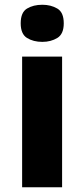

<svg xmlns="http://www.w3.org/2000/svg" viewBox="-20 -880 354 807"><path d="M158 -860Q194 -860 221 -844Q248 -828 248 -782Q248 -737 221 -720.5Q194 -704 158 -704Q120 -704 93.5 -720.5Q67 -737 67 -782Q67 -828 93.5 -844Q120 -860 158 -860ZM241 -642V-93H73V-642Z"/></svg>

Font: Noto Sans Kannada UI ExtraBold
Style: Regular
Weight: 800
Designer: Jelle Bosma - Monotype Design Team
Foundry: Monotype Imaging Inc.
Version: Version 2.005; ttfautohint (v1.8.4.7-5d5b)